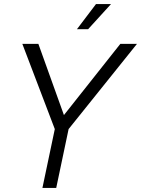

<svg xmlns="http://www.w3.org/2000/svg" viewBox="-20 -926 695 946"><path d="M359 -782H414L527 -906H453ZM189 0H257L318 -290L655 -710H573L295 -359L169 -710H90L250 -290Z"/></svg>

Font: Geist Light
Style: Italic
Weight: 300
Italic angle: -12°
Designer: Basement.studio, Andrés Briganti, Mateo Zaragoza
Foundry: Basement.studio, Vercel, Andrés Briganti, Guido Ferreyra, Mateo Zaragoza
Version: Version 1.500